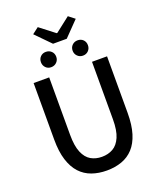

<svg xmlns="http://www.w3.org/2000/svg" viewBox="-193 -1213 1119 1344"><g transform="rotate(-20 366.5 -540.5)"><path d="M367 14Q306 14 255.5 -4Q205 -22 169 -61Q133 -100 113 -163Q93 -226 93 -316V-737H209V-309Q209 -226 229.5 -177.5Q250 -129 285.5 -108.5Q321 -88 367 -88Q414 -88 450 -108.5Q486 -129 507 -177.5Q528 -226 528 -309V-737H640V-316Q640 -226 620.5 -163Q601 -100 565 -61Q529 -22 478.5 -4Q428 14 367 14ZM315 -949 207 -1059 254 -1095 364 -1010H369L478 -1095L524 -1059L417 -949ZM247 -799Q223 -799 207 -815.5Q191 -832 191 -856Q191 -881 207 -897Q223 -913 247 -913Q272 -913 288.5 -897Q305 -881 305 -856Q305 -832 288.5 -815.5Q272 -799 247 -799ZM484 -799Q460 -799 443.5 -815.5Q427 -832 427 -856Q427 -881 443.5 -897Q460 -913 484 -913Q509 -913 525 -897Q541 -881 541 -856Q541 -832 525 -815.5Q509 -799 484 -799Z"/></g></svg>

Font: Noto Sans KR Medium
Style: Regular
Weight: 500
Designer: Ryoko NISHIZUKA  (kana, bopomofo & ideographs); Paul D. Hunt (Latin, Greek & Cyrillic); Sandoll Communications , Soo-you
Foundry: Adobe
Version: Version 2.004-H2;hotconv 1.0.118;makeotfexe 2.5.65603